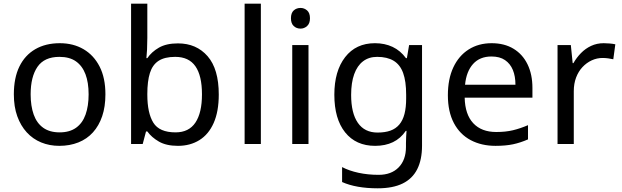

<svg xmlns="http://www.w3.org/2000/svg" viewBox="-20 -780 3368 1040"><path d="M551 -269Q551 -202 533.5 -150.5Q516 -99 483.5 -63Q451 -27 404.5 -8.5Q358 10 301 10Q248 10 203 -8.5Q158 -27 125 -63Q92 -99 73.5 -150.5Q55 -202 55 -269Q55 -358 85 -419.5Q115 -481 171 -513.5Q227 -546 304 -546Q377 -546 432.5 -513.5Q488 -481 519.5 -419.5Q551 -358 551 -269ZM146 -269Q146 -206 162.5 -159.5Q179 -113 214 -88Q249 -63 303 -63Q357 -63 392 -88Q427 -113 443.5 -159.5Q460 -206 460 -269Q460 -333 443 -378Q426 -423 391.5 -447.5Q357 -472 302 -472Q220 -472 183 -418Q146 -364 146 -269Z M778 -575Q778 -541 776.5 -511.5Q775 -482 773 -465H778Q801 -499 841 -522Q881 -545 944 -545Q1044 -545 1104.5 -475.5Q1165 -406 1165 -268Q1165 -176 1137.5 -114Q1110 -52 1060 -21Q1010 10 944 10Q881 10 841 -13Q801 -36 778 -68H771L753 0H690V-760H778ZM929 -472Q872 -472 839 -450.5Q806 -429 792 -384.5Q778 -340 778 -271V-267Q778 -168 810.5 -115.5Q843 -63 931 -63Q1003 -63 1038.5 -116Q1074 -169 1074 -269Q1074 -370 1038.5 -421Q1003 -472 929 -472Z M1393 0H1305V-760H1393Z M1651 -536V0H1563V-536ZM1608 -737Q1628 -737 1643.5 -723.5Q1659 -710 1659 -681Q1659 -653 1643.5 -639Q1628 -625 1608 -625Q1586 -625 1571 -639Q1556 -653 1556 -681Q1556 -710 1571 -723.5Q1586 -737 1608 -737Z M2011 -546Q2064 -546 2106.5 -526Q2149 -506 2179 -465H2184L2196 -536H2266V9Q2266 85 2240 136.5Q2214 188 2161 214Q2108 240 2026 240Q1968 240 1919.5 231.5Q1871 223 1833 206V125Q1871 145 1922 156Q1973 167 2031 167Q2100 167 2139.5 126.5Q2179 86 2179 16V-5Q2179 -17 2180 -39.5Q2181 -62 2182 -71H2178Q2150 -30 2108.5 -10Q2067 10 2012 10Q1908 10 1849.5 -63Q1791 -136 1791 -267Q1791 -395 1849.5 -470.5Q1908 -546 2011 -546ZM2023 -472Q1978 -472 1946.5 -448Q1915 -424 1898.5 -378Q1882 -332 1882 -266Q1882 -167 1918.5 -114.5Q1955 -62 2025 -62Q2066 -62 2095 -72.5Q2124 -83 2143 -105.5Q2162 -128 2171 -163Q2180 -198 2180 -246V-267Q2180 -340 2163.5 -385Q2147 -430 2112 -451Q2077 -472 2023 -472Z M2643 -546Q2712 -546 2761.5 -516Q2811 -486 2837.5 -431.5Q2864 -377 2864 -304V-251H2497Q2499 -160 2543.5 -112.5Q2588 -65 2668 -65Q2719 -65 2758.5 -74.5Q2798 -84 2840 -102V-25Q2799 -7 2759 1.5Q2719 10 2664 10Q2588 10 2529.5 -21Q2471 -52 2438.5 -113.5Q2406 -175 2406 -264Q2406 -352 2435.5 -415Q2465 -478 2518.5 -512Q2572 -546 2643 -546ZM2642 -474Q2579 -474 2542.5 -433.5Q2506 -393 2499 -321H2772Q2772 -367 2758 -401Q2744 -435 2715.5 -454.5Q2687 -474 2642 -474Z M3250 -546Q3265 -546 3282.5 -544.5Q3300 -543 3313 -540L3302 -459Q3289 -462 3273.5 -464Q3258 -466 3244 -466Q3213 -466 3185 -453Q3157 -440 3135 -416.5Q3113 -393 3100.5 -360Q3088 -327 3088 -286V0H3000V-536H3072L3082 -438H3086Q3103 -468 3127 -492.5Q3151 -517 3182 -531.5Q3213 -546 3250 -546Z"/></svg>

Font: Noto Sans Kannada
Style: Regular
Weight: 400
Designer: Jelle Bosma - Monotype Design Team
Foundry: Monotype Imaging Inc.
Version: Version 2.003